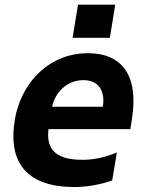

<svg xmlns="http://www.w3.org/2000/svg" viewBox="-20 -776 618 806"><path d="M463.8 -756.4H307.5L284.8 -617.2H441.1ZM348.7 -552.6C176.5 -552.6 55 -414.1 38.4 -245.4C21 -85.9 101.2 9.2 291.2 9.2C338.1 9.2 397.7 0.7 451 -18.5L470.5 -136C425.4 -116.8 377.1 -105.1 325.6 -105.1C198.9 -105.1 175.1 -163 183.6 -234H527.3L533.7 -275.6C563.2 -460.9 491.5 -552.6 348.7 -552.6ZM411.6 -327.8H198.9C210.9 -389.6 263.1 -439.6 329.9 -439.6C395.2 -439.6 422.2 -392.8 411.6 -327.8Z"/></svg>

Font: TID UI
Style: Bold Italic
Weight: 700
Italic angle: -9.39999°
Designer: The TID Project Authors
Foundry: Bakken & Bæck
Version: Version 1.001;hotconv 1.0.109;makeotfexe 2.5.65596